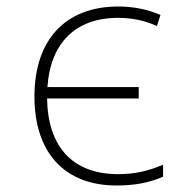

<svg xmlns="http://www.w3.org/2000/svg" viewBox="-20 -560 603 591"><path d="M339 11C393 11 438 3 482 -16V-53C432 -32 392 -24 343 -24C204 -24 127 -108 125 -257H407V-292H126C135 -427 212 -505 343 -505C387 -505 425 -497 463 -480L474 -514C435 -531 391 -540 344 -540C181 -540 86 -437 86 -263C86 -91 178 11 339 11Z"/></svg>

Font: Noto Sans Mono SemiCondensed ExtraLight
Style: Regular
Weight: 200
Width: 4
Designer: Monotype Design Team
Foundry: Monotype Imaging Inc.
Version: Version 2.014